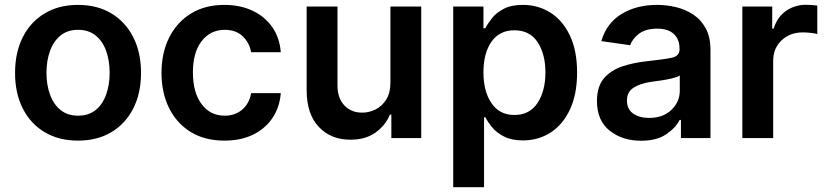

<svg xmlns="http://www.w3.org/2000/svg" viewBox="-20 -573 3432 797"><path d="M303.7 10.7Q224.1 10.7 165.3 -24.4Q106.4 -59.6 74.5 -122.8Q42.5 -186 42.5 -270.5Q42.5 -355 74.5 -418.5Q106.4 -481.9 165.3 -517.3Q224.1 -552.7 303.7 -552.7Q383.8 -552.7 442.4 -517.3Q501 -481.9 533.2 -418.5Q565.4 -355 565.4 -270.5Q565.4 -186 533.2 -122.8Q501 -59.6 442.4 -24.4Q383.8 10.7 303.7 10.7ZM304.2 -92.8Q348.1 -92.8 377.2 -116.5Q406.2 -140.1 420.7 -180.7Q435.1 -221.2 435.1 -270.5Q435.1 -320.8 420.7 -361.3Q406.2 -401.9 377.2 -425.5Q348.1 -449.2 304.2 -449.2Q260.3 -449.2 231.2 -425.5Q202.1 -401.9 187.5 -361.3Q172.9 -320.8 172.9 -270.5Q172.9 -221.2 187.5 -180.7Q202.1 -140.1 231.2 -116.5Q260.3 -92.8 304.2 -92.8Z M911.6 10.7Q830.1 10.7 771.7 -25.1Q713.4 -61 681.9 -124.5Q650.4 -188 650.4 -270.5Q650.4 -354 682.4 -417.5Q714.4 -481 772.7 -516.8Q831.1 -552.7 911.1 -552.7Q977.5 -552.7 1028.8 -528.3Q1080.1 -503.9 1110.6 -459.7Q1141.1 -415.5 1145.5 -356.4H1022.5Q1015.1 -396 987.3 -422.6Q959.5 -449.2 912.6 -449.2Q853.5 -449.2 817.1 -402.3Q780.8 -355.5 780.8 -272.5Q780.8 -189 816.7 -140.9Q852.5 -92.8 912.6 -92.8Q955.6 -92.8 985.1 -117.7Q1014.6 -142.6 1022.5 -186.5H1145.5Q1141.1 -128.4 1111.6 -84Q1082 -39.6 1031.2 -14.4Q980.5 10.7 911.6 10.7Z M1600.6 -229V-545.9H1728.5V0H1604.5V-97.2H1598.6Q1579.6 -51.3 1537.6 -22Q1495.6 7.3 1434.6 6.8Q1354 7.3 1303.5 -46.1Q1252.9 -99.6 1252.9 -198.2V-545.9H1380.9V-217.8Q1380.9 -166 1409.4 -135.5Q1438 -105 1484.4 -105.5Q1512.7 -105.5 1539.3 -118.9Q1565.9 -132.3 1583.3 -159.9Q1600.6 -187.5 1600.6 -229Z M1861.3 204.1V-545.9H1986.8V-455.6H1994.6Q2004.4 -475.1 2022.5 -497.8Q2040.5 -520.5 2071.5 -536.6Q2102.5 -552.7 2150.9 -552.7Q2213.9 -552.7 2264.9 -520.5Q2315.9 -488.3 2345.7 -425.5Q2375.5 -362.8 2375.5 -272Q2375.5 -182.1 2346.2 -119.1Q2316.9 -56.2 2266.1 -23.2Q2215.3 9.8 2150.9 9.8Q2104 9.8 2073 -5.9Q2042 -21.5 2023.4 -43.9Q2004.9 -66.4 1994.6 -86.4H1989.3V204.1ZM2115.2 -95.7Q2178.7 -95.7 2211.4 -145.8Q2244.1 -195.8 2244.1 -272.5Q2244.1 -348.6 2211.7 -397.9Q2179.2 -447.3 2115.2 -447.3Q2053.2 -447.3 2020 -399.7Q1986.8 -352.1 1986.8 -272.5Q1986.8 -193.4 2020.3 -144.5Q2053.7 -95.7 2115.2 -95.7Z M2641.1 11.2Q2563 11.2 2510.5 -30.8Q2458 -72.8 2458 -153.3Q2458 -214.8 2487.8 -248.8Q2517.6 -282.7 2565.2 -298.1Q2612.8 -313.5 2665.5 -318.8Q2737.8 -326.7 2769.3 -333.5Q2800.8 -340.3 2800.8 -368.2V-370.6Q2800.8 -410.2 2776.9 -432.1Q2752.9 -454.1 2708 -454.1Q2661.1 -454.1 2633.3 -433.6Q2605.5 -413.1 2596.2 -385.3L2476.1 -402.3Q2497.6 -476.6 2559.6 -514.6Q2621.6 -552.7 2707.5 -552.7Q2746.6 -552.7 2785.6 -543.5Q2824.7 -534.2 2857.2 -512.9Q2889.6 -491.7 2909.4 -455.6Q2929.2 -419.4 2929.2 -365.2V0H2806.6V-75.2H2801.3Q2783.7 -41 2744.4 -14.9Q2705.1 11.2 2641.1 11.2ZM2674.3 -83.5Q2732.4 -83.5 2767.1 -116.9Q2801.8 -150.4 2801.8 -195.8V-259.8Q2793 -253.4 2771 -248Q2749 -242.7 2724.4 -239Q2699.7 -235.4 2683.1 -233.4Q2639.6 -227.1 2611.1 -209.7Q2582.5 -192.4 2582.5 -155.3Q2582.5 -119.6 2608.4 -101.6Q2634.3 -83.5 2674.3 -83.5Z M3061.5 0V-545.9H3185.5V-454.1H3191.4Q3206.1 -502 3242.7 -527.6Q3279.3 -553.2 3326.2 -553.2Q3336.9 -553.2 3350.1 -552.2Q3363.3 -551.3 3372.6 -549.8V-431.6Q3363.8 -434.6 3346.2 -436.5Q3328.6 -438.5 3312.5 -438.5Q3259.3 -438.5 3224.4 -405.5Q3189.5 -372.6 3189.5 -320.3V0Z"/></svg>

Font: Inter Semi Bold
Style: Regular
Weight: 600
Designer: Rasmus Andersson
Foundry: rsms
Version: Version 4.000;git-e0f93cc